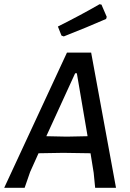

<svg xmlns="http://www.w3.org/2000/svg" viewBox="-36 -892 617 912"><path d="M437 -872 446 -870 471 -812 468 -802Q379 -763 267 -719L256 -723L239 -766Q349 -821 437 -872ZM397 -642 515 0H416L409 -71L394 -164L264 -166L147 -164L107 -75L81 0H-16L282 -642ZM321 -544 184 -245 281 -243 380 -245 329 -544Z"/></svg>

Font: Alegreya Sans Medium
Style: Italic
Weight: 500
Italic angle: -7°
Designer: Juan Pablo del Peral
Foundry: Huerta Tipografica
Version: Version 2.007